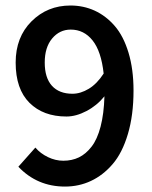

<svg xmlns="http://www.w3.org/2000/svg" viewBox="-20 -668 553 700"><path d="M37.1 -439.9Q37.1 -532.7 95 -590.3Q152.8 -647.9 236.8 -647.9Q284.2 -647.9 325.2 -629.2Q366.2 -610.4 398.2 -573.5Q430.2 -536.6 448.5 -476.1Q466.8 -415.5 466.8 -337.9Q466.8 -248.5 446.3 -179.4Q425.8 -110.4 390.6 -69.6Q355.5 -28.8 311.5 -8.3Q267.6 12.2 216.8 12.2Q115.7 12.2 46.9 -60.1L108.9 -129.9Q127.4 -108.4 154.8 -95.2Q182.1 -82 210.9 -82Q242.2 -82 267.6 -94.2Q293 -106.4 313.7 -133.1Q334.5 -159.7 346.7 -206.3Q358.9 -252.9 360.8 -316.9Q333.5 -283.2 295.4 -263.2Q257.3 -243.2 222.2 -243.2Q137.7 -243.2 87.4 -293.2Q37.1 -343.3 37.1 -439.9ZM244.1 -326.2Q273.9 -326.2 304 -344.5Q334 -362.8 357.9 -399.9Q349.1 -481 317.6 -520.5Q286.1 -560.1 237.8 -560.1Q197.3 -560.1 170.2 -527.8Q143.1 -495.6 143.1 -439.9Q143.1 -384.3 169.4 -355.2Q195.8 -326.2 244.1 -326.2Z"/></svg>

Font: Source Sans Pro Semibold
Style: Regular
Weight: 600
Designer: Paul D. Hunt
Foundry: Adobe Systems Incorporated
Version: Version 2.020;PS 2.0;hotconv 1.0.86;makeotf.lib2.5.63406